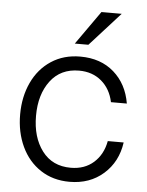

<svg xmlns="http://www.w3.org/2000/svg" viewBox="-53 -775 637 831"><g transform="rotate(5 265.5 -360.0)"><path d="M42 -260Q42 -337 71 -399Q100 -461 154 -496.5Q208 -532 280 -532Q369 -532 426.5 -481.5Q484 -431 498 -347H429Q417 -404 377.5 -437.5Q338 -471 280 -471Q200 -471 155.5 -412Q111 -353 111 -260Q111 -167 155.5 -108Q200 -49 280 -49Q340 -49 379.5 -84Q419 -119 430 -178H499Q487 -93 427.5 -40.5Q368 12 280 12Q208 12 154 -23.5Q100 -59 71 -121Q42 -183 42 -260ZM354 -732H442L310 -586H251Z"/></g></svg>

Font: Aspekta 300
Style: Regular
Weight: 300
Designer: Ivo Dolenc
Version: Version 2.000